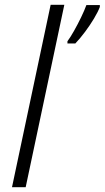

<svg xmlns="http://www.w3.org/2000/svg" viewBox="-20 -780 436 800"><path d="M30 0 191 -760H248L87 0ZM261 -608Q273 -624 288.5 -651.5Q304 -679 318 -708Q332 -737 340 -759H396V-751Q388 -730 371.5 -702.5Q355 -675 334.5 -647.5Q314 -620 294 -599H261Z"/></svg>

Font: Noto Sans Light
Style: Italic
Weight: 300
Italic angle: -12°
Designer: Monotype Design Team
Foundry: Monotype Imaging Inc.
Version: Version 2.013; ttfautohint (v1.8.4.7-5d5b)